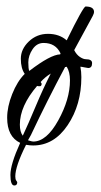

<svg xmlns="http://www.w3.org/2000/svg" viewBox="-20 -417 309 590"><path d="M244 -235Q263 -235 263 -223Q263 -208 251 -208Q249 -208 239.5 -210Q230 -212 227 -212Q230 -197 230 -180Q230 -95 188 -32.5Q146 30 82 30Q72 30 60 28Q27 94 27 125Q27 134 30 138Q33 142 33 143Q33 153 24 153Q12 153 12 120.5Q12 88 42 22Q2 3 2 -55Q2 -89 17.5 -128Q33 -167 56 -190Q44 -207 44 -236.5Q44 -266 68.5 -289.5Q93 -313 127.5 -313Q162 -313 185 -293Q236 -397 243 -397Q269 -397 269 -380Q269 -376 265 -368L208 -263Q215 -249 225.5 -242Q236 -235 244 -235ZM114 -285Q93 -285 80 -265.5Q67 -246 67 -225.5Q67 -205 70 -199Q135 -249 165 -250L166 -253Q151 -285 114 -285ZM195 -170Q195 -196 185 -212Q183 -211 180 -211Q125 -108 75 -2L66 14Q78 18 82 18Q123 18 159 -47Q195 -112 195 -170ZM108 -160Q108 -152 102 -152Q96 -152 94 -153Q41 -91 41 -34Q41 -12 50 0Q66 -34 89.5 -90Q113 -146 136 -191Q118 -180 105 -165Z"/></svg>

Font: Qwigley
Style: Regular
Weight: 400
Designer: Robert E. Leuschke
Foundry: Robert E. Leuschke
Version: Version 1.003